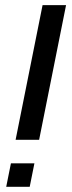

<svg xmlns="http://www.w3.org/2000/svg" viewBox="-20 -718 277 738"><path d="M233.9 -698.2 130.4 -180.7H40L143.6 -698.2ZM112.3 -90.3 94.2 0H3.9L22 -90.3Z"/></svg>

Font: Sansation
Style: Italic
Weight: 400
Designer: Bernd Montag
Version: Version 1.301